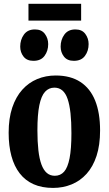

<svg xmlns="http://www.w3.org/2000/svg" viewBox="-20 -956 560 988"><path d="M24.5 -273Q24.5 -347 43 -402.2Q61.5 -457.5 94.5 -494.2Q127.5 -531 171.5 -549.2Q215.5 -567.5 266.5 -567.5Q343 -567.5 393.8 -534.2Q444.5 -501 469.8 -438Q495 -375 495 -285Q495 -209.5 476.8 -153.8Q458.5 -98 425.5 -61.5Q392.5 -25 348.2 -7Q304 11 253 11Q195.5 11 152.8 -8Q110 -27 81.5 -63.8Q53 -100.5 38.8 -153Q24.5 -205.5 24.5 -273ZM262 -51.5Q291 -51.5 309.8 -72.5Q328.5 -93.5 338 -141.8Q347.5 -190 347.5 -271Q347.5 -329.5 342.8 -373.2Q338 -417 328 -446.5Q318 -476 301 -490.5Q284 -505 260 -505Q231.5 -505 212 -484Q192.5 -463 182.5 -414.8Q172.5 -366.5 172.5 -285.5Q172.5 -227 177.5 -183Q182.5 -139 193.2 -109.8Q204 -80.5 221 -66Q238 -51.5 262 -51.5ZM151.5 -643Q118 -643 101 -665Q84 -687 84 -716Q84 -751.5 103 -778Q122 -804.5 159.5 -804.5H160.5Q194 -804.5 211 -781.5Q228 -758.5 228 -729Q228 -694 209.2 -668.5Q190.5 -643 152.5 -643ZM359.5 -643Q326 -643 309 -665Q292 -687 292 -716Q292 -751.5 311.2 -778Q330.5 -804.5 367.5 -804.5H368.5Q402 -804.5 419 -781.5Q436 -758.5 436 -729Q436 -694 417.2 -668.5Q398.5 -643 360.5 -643ZM397.5 -936.5V-850H126.5V-936.5Z"/></svg>

Font: Merriweather 24pt SemiCondensed
Style: Bold
Weight: 700
Width: 4
Designer: Eben Sorkin
Foundry: Eben Sorkin
Version: Version 2.100